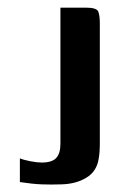

<svg xmlns="http://www.w3.org/2000/svg" viewBox="-20 -480 351 502"><path d="M241 -149Q241 -130 241 -105.5Q241 -81 238 -65Q233 -32 206 -15.5Q179 1 141 2Q113 3 88.5 2Q64 1 32 -4V-66Q41 -62 59 -58.5Q77 -55 89 -55Q116 -55 127 -67Q138 -79 138 -104V-460H205Q233 -460 237 -449.5Q241 -439 241 -419Z"/></svg>

Font: Genos Medium
Style: Regular
Weight: 500
Designer: Robert E. Leuschke
Foundry: Robert E. Leuschke
Version: Version 1.010; ttfautohint (v1.8.3)